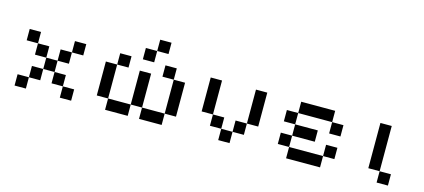

<svg xmlns="http://www.w3.org/2000/svg" viewBox="-51 -1015 3141 1423"><g transform="rotate(15 1519.0 -304.0)"><path d="M173.6 -347.2H260.4V-260.4H173.6ZM260.4 -86.8H173.6V-173.6H260.4ZM434 -347.2V-434H520.8V-347.2ZM173.6 0H86.8V-86.8H173.6ZM347.2 -347.2H434V-260.4H347.2ZM347.2 -173.6H260.4V-260.4H347.2ZM434 -86.8H520.8V0H434ZM434 -86.8H347.2V-173.6H434ZM173.6 -347.2H86.8V-434H173.6Z M1215.3 -347.2H1302.1V-86.8H1215.3ZM1215.3 -347.2H1128.5V-434H1215.3ZM1215.3 -86.8V0H1041.7V-86.8ZM781.2 -347.2V-86.8H694.4V-347.2ZM781.2 -347.2V-434H868.1V-347.2ZM781.2 -86.8H954.9V0H781.2ZM1041.7 -86.8H954.9V-347.2H1041.7ZM1041.7 -520.8V-607.6H1128.5V-520.8ZM1041.7 -520.8V-434H954.9V-520.8Z M1649.3 -86.8H1562.5V-173.6H1649.3ZM1736.1 -173.6H1822.9V-86.8H1736.1ZM1822.9 -173.6V-434H1909.7V-173.6ZM1562.5 -173.6H1475.7V-434H1562.5ZM1649.3 -86.8H1736.1V0H1649.3Z M2430.6 -347.2H2170.1V-434H2430.6ZM2430.6 -347.2H2517.4V-260.4H2430.6ZM2170.1 -347.2V-260.4H2083.3V-347.2ZM2170.1 -260.4H2343.8V-173.6H2170.1ZM2170.1 -173.6V-86.8H2083.3V-173.6ZM2170.1 -86.8H2430.6V0H2170.1ZM2430.6 -86.8V-173.6H2517.4V-86.8Z M2864.6 -86.8H2951.4V0H2864.6ZM2864.6 -86.8H2777.8V-434H2864.6Z"/></g></svg>

Font: 8-bit Operator+ 8
Style: Regular
Weight: 400
Designer: GrandChaos9000
Version: Version 1.3.0 - August 1, 2014